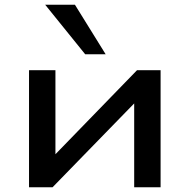

<svg xmlns="http://www.w3.org/2000/svg" viewBox="-20 -787 796 807"><path d="M102 0V-492H213V-113H188L556 -492H655V0H544V-379H570L201 0ZM338 -559 170 -767H295L424 -559Z"/></svg>

Font: Nunito Sans 10pt Expanded SemiBold
Style: Regular
Weight: 600
Width: 7
Designer: Vernon Adams
Foundry: Vernon Adams
Version: Version 3.101;gftools[0.9.27]